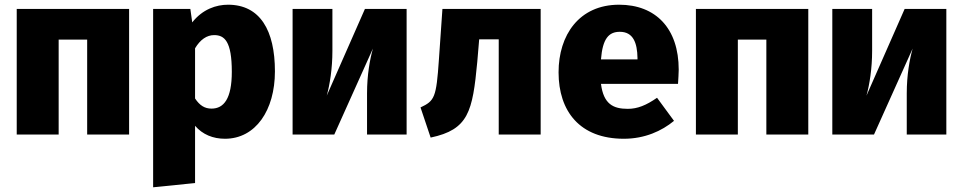

<svg xmlns="http://www.w3.org/2000/svg" viewBox="-20 -571 4089 815"><path d="M350 0H528V-533H51V0H229V-403H350Z M948 -551C898 -551 840 -532 796 -476L788 -533H630V224L808 206V-37C840 0 884 18 935 18C1065 18 1147 -103 1147 -268C1147 -442 1084 -551 948 -551ZM878 -110C849 -110 828 -123 808 -153V-366C830 -403 858 -422 889 -422C933 -422 964 -396 964 -266C964 -152 930 -110 878 -110Z M1706 -533H1529L1367 -165C1380 -212 1391 -280 1391 -355V-533H1222V0H1399L1563 -365C1550 -319 1538 -252 1538 -175V0H1706Z M1858 -533 1843 -317C1832 -157 1825 -143 1765 -115L1808 13C1969 -21 1986 -97 2006 -309L2014 -404H2097V0H2275V-533Z M2861 -275C2861 -451 2763 -551 2608 -551C2438 -551 2351 -422 2351 -264C2351 -99 2441 18 2628 18C2717 18 2789 -15 2841 -58L2769 -156C2723 -124 2686 -109 2645 -109C2583 -109 2542 -129 2531 -215H2858C2859 -233 2861 -258 2861 -275ZM2686 -319H2531C2538 -407 2564 -436 2611 -436C2668 -436 2685 -389 2686 -325Z M3233 0H3411V-533H2934V0H3112V-403H3233Z M3997 -533H3820L3658 -165C3671 -212 3682 -280 3682 -355V-533H3513V0H3690L3854 -365C3841 -319 3829 -252 3829 -175V0H3997Z"/></svg>

Font: Fira Sans ExtraBold
Style: Regular
Weight: 800
Designer: bBox Type GmbH & Carrois Corporate GbR & Edenspiekermann AG
Foundry: bBox Type GmbH & Carrois Corporate GbR & Edenspiekermann AG
Version: Version 4.300;PS 004.300;hotconv 1.0.88;makeotf.lib2.5.64775